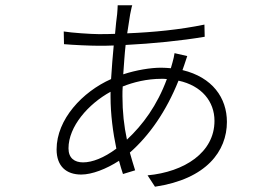

<svg xmlns="http://www.w3.org/2000/svg" viewBox="-20 -672 1040 726"><path d="M677 -427C681 -438 685 -452 688 -460L640 -471C639 -463 635 -444 632 -435L626 -414C614 -415 602 -416 589 -416C549 -416 495 -407 446 -391C449 -430 451 -467 455 -502C555 -507 666 -518 754 -533L753 -579C661 -560 561 -550 461 -546C465 -574 469 -598 472 -617C475 -629 477 -644 480 -652H425C425 -645 424 -631 423 -619C420 -599 418 -575 415 -544C394 -543 373 -543 352 -543C326 -543 250 -548 221 -553L222 -505C254 -502 321 -499 352 -499C371 -499 390 -499 410 -500C406 -461 403 -417 400 -373C292 -325 194 -221 194 -107C194 -43 231 -12 287 -12C328 -12 382 -33 430 -64C435 -45 440 -29 445 -14L491 -28C484 -49 478 -71 471 -95C544 -159 608 -250 655 -367C743 -348 791 -288 791 -215C791 -95 677 -22 538 -9L566 34C761 5 838 -101 838 -211C838 -302 783 -380 670 -407ZM460 -144C449 -195 443 -249 443 -308C443 -320 443 -333 444 -345C484 -361 535 -374 591 -374C598 -374 604 -374 611 -373C574 -273 520 -200 460 -144ZM398 -306C398 -241 407 -171 420 -110C373 -75 329 -58 294 -58C262 -58 239 -74 239 -111C239 -194 314 -279 398 -325Z"/></svg>

Font: Spoqa Han Sans Neo Light
Style: Regular
Weight: 300
Designer: [Spoqa Han Sans Neo] Dong-huui Kim ___ Younghwa Kang ___ Yujin Lee ___ [Noto Sans] Ryoko NISHIZUKA ____ (kana & ideograp
Foundry: Spoqa (http://www.spoqa-han-sans.com)
Version: Version 1.100;hotconv 1.0.109;makeotfexe 2.5.65596